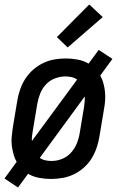

<svg xmlns="http://www.w3.org/2000/svg" viewBox="-23 -788 543 854"><path d="M57 46 -3 6 51 -68Q42 -84 37 -102.5Q32 -121 29.5 -140.5Q27 -160 29 -180Q31 -200 34 -221L54 -341Q58 -365 66.5 -390Q75 -415 89.5 -437.5Q104 -460 124.5 -478Q145 -496 169 -507.5Q193 -519 218.5 -523.5Q244 -528 269 -528Q296 -528 322.5 -523Q349 -518 371 -505L416 -566L477 -526L423 -452Q432 -436 437 -417.5Q442 -399 444 -379.5Q446 -360 444.5 -340Q443 -320 439 -299L419 -179Q415 -155 406.5 -130Q398 -105 384 -82.5Q370 -60 349.5 -42Q329 -24 305 -12.5Q281 -1 255 3.5Q229 8 204 8Q177 8 150.5 3Q124 -2 102 -15ZM119 -161 320 -434Q309 -442 295.5 -445Q282 -448 268 -448Q245 -448 222 -439.5Q199 -431 182 -413Q165 -395 156 -372.5Q147 -350 143 -327L123 -207Q121 -196 119.5 -184Q118 -172 119 -161ZM206 -72Q229 -72 251.5 -80.5Q274 -89 291 -107Q308 -125 317.5 -147.5Q327 -170 331 -193L351 -313Q352 -324 353.5 -336Q355 -348 354 -359L154 -86Q165 -78 178.5 -75Q192 -72 206 -72ZM278 -577 230 -623 374 -768 434 -712Z"/></svg>

Font: Iosevka Curly Medium
Style: Italic
Weight: 500
Italic angle: -9°
Monospace: yes
Designer: Belleve Invis
Foundry: Belleve Invis
Version: Version 22.1.2; ttfautohint (v1.8.4)